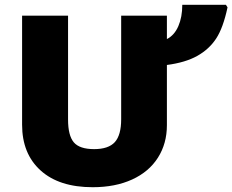

<svg xmlns="http://www.w3.org/2000/svg" viewBox="-20 -780 980 810"><path d="M684.1 -713.9V-615.2Q715.8 -631.3 732.4 -669.7Q749 -708 749 -759.8H933.1L939.9 -749Q921.4 -662.1 891.8 -617.2Q862.3 -572.3 812.3 -544.2Q762.2 -516.1 684.1 -505.9V-252Q684.1 -174.3 646.2 -114.7Q608.4 -55.2 537.4 -22.7Q466.3 9.8 371.1 9.8Q229.5 9.8 151.4 -60.8Q73.2 -131.3 73.2 -253.9V-713.9H267.1V-275.9Q267.1 -208 291.5 -179.4Q315.9 -150.9 377 -150.9Q437.5 -150.9 464.4 -180.4Q491.2 -210 491.2 -276.9V-713.9Z"/></svg>

Font: OpenSansExtrabold
Style: Regular
Weight: 800
Foundry: Ascender Corporation
Version: Version 1.10